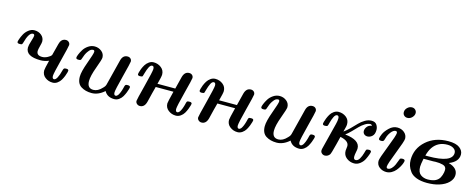

<svg xmlns="http://www.w3.org/2000/svg" viewBox="-35 -1318 4805 1955"><g transform="rotate(15 2367.5 -341.0)"><path d="M77.1 -297.9Q77.1 -305.7 85 -328.9Q92.8 -352.1 108.4 -381.6Q124 -411.1 152.6 -433.6Q181.2 -456.1 214.8 -456.1Q257.8 -456.1 288.3 -430.4Q318.8 -404.8 318.8 -365.2Q318.8 -351.1 308.8 -314Q298.8 -276.9 298.8 -261.2Q298.8 -214.4 356.9 -213.9Q384.8 -213.9 413.8 -229Q442.9 -244.1 452.1 -259.8Q455.1 -265.6 470.9 -331.8Q486.8 -397.9 493.2 -409.2Q512.2 -444.3 548.8 -443.8Q566.9 -443.8 579.8 -431.9Q592.8 -419.9 592.8 -401.9Q592.8 -387.7 553.5 -234.4Q514.2 -81.1 514.2 -57.1Q514.2 -26.4 533.2 -25.9Q566.4 -25.9 595.2 -139.2Q599.1 -154.3 605.5 -158.2Q611.8 -162.1 628.9 -162.1Q651.9 -162.1 651.9 -146Q651.9 -143.1 648.4 -127.9Q645 -112.8 635.5 -88.9Q626 -64.9 613 -43Q600.1 -21 577.6 -4.9Q555.2 11.2 527.8 11.2Q482.9 11.2 448.5 -15.4Q414.1 -42 414.1 -87.9Q414.1 -103 437 -194.8Q393.1 -176.8 351.1 -176.8Q193.8 -176.8 193.8 -270Q193.8 -293 209 -340.1Q224.1 -387.2 224.1 -399.9Q224.1 -418 208 -418Q165 -418 134.8 -303.2Q130.9 -289.1 125.5 -285.6Q120.1 -282.2 104 -282.2Q77.1 -281.7 77.1 -297.9Z M696.8 -298.8Q696.8 -308.6 706.3 -332.3Q715.8 -356 733.2 -384.5Q750.5 -413.1 782 -434.6Q813.5 -456.1 849.6 -456.1Q890.6 -456.1 922.1 -430.9Q953.6 -405.8 953.6 -365.2Q953.6 -346.2 918.2 -250.5Q882.8 -154.8 882.8 -101.1Q882.8 -24.9 947.8 -24.9Q995.6 -24.9 1039.6 -73.2Q1044.4 -78.1 1048.1 -82.5Q1051.8 -86.9 1054.2 -89.8Q1056.6 -92.8 1058.6 -96.9Q1060.5 -101.1 1061.5 -103Q1062.5 -105 1064 -109.4Q1065.4 -113.8 1065.9 -115.5Q1066.4 -117.2 1067.6 -123Q1068.8 -128.9 1069.8 -130.9L1133.8 -384.8Q1148.9 -443.8 1198.7 -443.8Q1217.8 -443.8 1230.2 -432.4Q1242.7 -420.9 1242.7 -401.9Q1242.7 -388.7 1203.1 -235.4Q1163.6 -82 1163.6 -57.1Q1163.6 -26.4 1182.6 -25.9Q1188.5 -25.9 1195.1 -30Q1201.7 -34.2 1206.1 -40Q1210.4 -45.9 1215.6 -55.9Q1220.7 -65.9 1224.1 -74Q1227.5 -82 1231.2 -93.5Q1234.9 -105 1236.8 -111.6Q1238.8 -118.2 1241.2 -128.2Q1243.7 -138.2 1243.7 -139.2Q1247.6 -153.3 1252.7 -157.7Q1257.8 -162.1 1270.5 -162.1H1276.9Q1301.8 -162.1 1301.8 -145Q1301.8 -142.1 1298.1 -127.4Q1294.4 -112.8 1284.9 -88.9Q1275.4 -64.9 1262.5 -43Q1249.5 -21 1227.1 -4.9Q1204.6 11.2 1177.7 11.2Q1103.5 11.2 1072.8 -45.9Q1008.8 11.2 938.5 11.2Q872.6 11.2 826.7 -18.3Q780.8 -47.9 780.8 -120.1Q780.8 -171.9 819.1 -276.4Q857.4 -380.9 857.4 -399.9Q857.4 -418 842.8 -418Q830.6 -418 818.1 -411.4Q805.7 -404.8 787.1 -377.4Q768.6 -350.1 754.4 -304.2Q751.5 -293 747.1 -288.6Q742.7 -284.2 737.5 -283.2Q732.4 -282.2 722.7 -282.2H721.7Q696.8 -281.7 696.8 -298.8Z M1346.7 -298.8Q1346.7 -301.8 1350.1 -316.9Q1353.5 -332 1363 -356Q1372.6 -379.9 1386 -401.4Q1399.4 -422.9 1421.9 -439Q1444.3 -455.1 1471.7 -455.1Q1516.6 -455.1 1551 -428Q1585.4 -400.9 1585.4 -356Q1585.4 -334 1563.5 -253.9H1750.5L1751.5 -254.9Q1754.4 -269 1783.7 -382.8Q1799.8 -443.8 1848.6 -443.8Q1867.7 -443.8 1880.1 -432.4Q1892.6 -420.9 1892.6 -401.9Q1892.6 -388.7 1853 -235.8Q1813.5 -83 1813.5 -56.2Q1813.5 -26.4 1832.5 -25.9Q1838.4 -25.9 1845 -30Q1851.6 -34.2 1856 -40Q1860.4 -45.9 1865.5 -55.9Q1870.6 -65.9 1874 -74Q1877.4 -82 1881.1 -93.5Q1884.8 -105 1886.7 -111.6Q1888.7 -118.2 1891.1 -128.2Q1893.6 -138.2 1893.6 -139.2Q1897.5 -155.3 1903.1 -158.7Q1908.7 -162.1 1927.7 -162.1Q1951.7 -162.1 1951.7 -146Q1951.7 -143.1 1948 -128.4Q1944.3 -113.8 1934.8 -89.4Q1925.3 -64.9 1912.4 -43Q1899.4 -21 1876.5 -4.9Q1853.5 11.2 1826.7 11.2Q1781.7 11.2 1747.1 -15.9Q1712.4 -43 1712.4 -87.9Q1712.4 -102.1 1741.7 -217.8H1554.7Q1553.7 -211.9 1550 -199Q1546.4 -186 1536.4 -147.5Q1526.4 -108.9 1512.7 -50.8Q1496.6 11.2 1447.8 11.2Q1429.7 11.2 1416 -1Q1402.3 -13.2 1402.3 -30.8Q1402.3 -43.9 1443.4 -203.4Q1484.4 -362.8 1484.4 -387.2Q1484.4 -418 1465.3 -418Q1446.3 -418 1432.4 -389.4Q1418.5 -360.8 1409.4 -326.9Q1400.4 -293 1398.4 -290Q1392.6 -282.2 1371.6 -282.2Q1346.7 -281.7 1346.7 -298.8Z M1996.6 -298.8Q1996.6 -301.8 2000 -316.9Q2003.4 -332 2012.9 -356Q2022.5 -379.9 2035.9 -401.4Q2049.3 -422.9 2071.8 -439Q2094.2 -455.1 2121.6 -455.1Q2166.5 -455.1 2200.9 -428Q2235.4 -400.9 2235.4 -356Q2235.4 -334 2213.4 -253.9H2400.4L2401.4 -254.9Q2404.3 -269 2433.6 -382.8Q2449.7 -443.8 2498.5 -443.8Q2517.6 -443.8 2530 -432.4Q2542.5 -420.9 2542.5 -401.9Q2542.5 -388.7 2502.9 -235.8Q2463.4 -83 2463.4 -56.2Q2463.4 -26.4 2482.4 -25.9Q2488.3 -25.9 2494.9 -30Q2501.5 -34.2 2505.9 -40Q2510.3 -45.9 2515.4 -55.9Q2520.5 -65.9 2523.9 -74Q2527.3 -82 2531 -93.5Q2534.7 -105 2536.6 -111.6Q2538.6 -118.2 2541 -128.2Q2543.5 -138.2 2543.5 -139.2Q2547.4 -155.3 2553 -158.7Q2558.6 -162.1 2577.6 -162.1Q2601.6 -162.1 2601.6 -146Q2601.6 -143.1 2597.9 -128.4Q2594.2 -113.8 2584.7 -89.4Q2575.2 -64.9 2562.3 -43Q2549.3 -21 2526.4 -4.9Q2503.4 11.2 2476.6 11.2Q2431.6 11.2 2397 -15.9Q2362.3 -43 2362.3 -87.9Q2362.3 -102.1 2391.6 -217.8H2204.6Q2203.6 -211.9 2200 -199Q2196.3 -186 2186.3 -147.5Q2176.3 -108.9 2162.6 -50.8Q2146.5 11.2 2097.7 11.2Q2079.6 11.2 2065.9 -1Q2052.2 -13.2 2052.2 -30.8Q2052.2 -43.9 2093.3 -203.4Q2134.3 -362.8 2134.3 -387.2Q2134.3 -418 2115.2 -418Q2096.2 -418 2082.3 -389.4Q2068.4 -360.8 2059.3 -326.9Q2050.3 -293 2048.3 -290Q2042.5 -282.2 2021.5 -282.2Q1996.6 -281.7 1996.6 -298.8Z M2646.5 -298.8Q2646.5 -308.6 2656 -332.3Q2665.5 -356 2682.9 -384.5Q2700.2 -413.1 2731.7 -434.6Q2763.2 -456.1 2799.3 -456.1Q2840.3 -456.1 2871.8 -430.9Q2903.3 -405.8 2903.3 -365.2Q2903.3 -346.2 2867.9 -250.5Q2832.5 -154.8 2832.5 -101.1Q2832.5 -24.9 2897.5 -24.9Q2945.3 -24.9 2989.3 -73.2Q2994.1 -78.1 2997.8 -82.5Q3001.5 -86.9 3003.9 -89.8Q3006.3 -92.8 3008.3 -96.9Q3010.3 -101.1 3011.2 -103Q3012.2 -105 3013.7 -109.4Q3015.1 -113.8 3015.6 -115.5Q3016.1 -117.2 3017.3 -123Q3018.6 -128.9 3019.5 -130.9L3083.5 -384.8Q3098.6 -443.8 3148.4 -443.8Q3167.5 -443.8 3179.9 -432.4Q3192.4 -420.9 3192.4 -401.9Q3192.4 -388.7 3152.8 -235.4Q3113.3 -82 3113.3 -57.1Q3113.3 -26.4 3132.3 -25.9Q3138.2 -25.9 3144.8 -30Q3151.4 -34.2 3155.8 -40Q3160.2 -45.9 3165.3 -55.9Q3170.4 -65.9 3173.8 -74Q3177.2 -82 3180.9 -93.5Q3184.6 -105 3186.5 -111.6Q3188.5 -118.2 3190.9 -128.2Q3193.4 -138.2 3193.4 -139.2Q3197.3 -153.3 3202.4 -157.7Q3207.5 -162.1 3220.2 -162.1H3226.6Q3251.5 -162.1 3251.5 -145Q3251.5 -142.1 3247.8 -127.4Q3244.1 -112.8 3234.6 -88.9Q3225.1 -64.9 3212.2 -43Q3199.2 -21 3176.8 -4.9Q3154.3 11.2 3127.4 11.2Q3053.2 11.2 3022.5 -45.9Q2958.5 11.2 2888.2 11.2Q2822.3 11.2 2776.4 -18.3Q2730.5 -47.9 2730.5 -120.1Q2730.5 -171.9 2768.8 -276.4Q2807.1 -380.9 2807.1 -399.9Q2807.1 -418 2792.5 -418Q2780.3 -418 2767.8 -411.4Q2755.4 -404.8 2736.8 -377.4Q2718.3 -350.1 2704.1 -304.2Q2701.2 -293 2696.8 -288.6Q2692.4 -284.2 2687.3 -283.2Q2682.1 -282.2 2672.4 -282.2H2671.4Q2646.5 -281.7 2646.5 -298.8Z M3296.4 -298.8Q3296.4 -301.8 3299.8 -316.4Q3303.2 -331.1 3312.7 -355Q3322.3 -378.9 3335.2 -400.9Q3348.1 -422.9 3371.1 -439Q3394 -455.1 3421.4 -455.1Q3466.3 -455.1 3500.7 -428.5Q3535.2 -401.9 3535.2 -356Q3535.2 -344.7 3533.7 -336.4Q3532.2 -328.1 3527.3 -310.1Q3522.5 -292 3518.1 -273.9Q3545.9 -293 3580.6 -327.4Q3615.2 -361.8 3639.6 -387.9Q3664.1 -414.1 3698.7 -434.6Q3733.4 -455.1 3768.1 -455.1Q3806.2 -455.1 3822.8 -430.4Q3839.4 -405.8 3839.4 -376Q3839.4 -331.1 3816.4 -310.1Q3793.5 -289.1 3766.1 -289.1Q3745.1 -289.1 3731.2 -301.5Q3717.3 -314 3717.3 -335Q3717.3 -357.9 3734.4 -379.9Q3751.5 -401.9 3784.2 -405.8Q3776.4 -418.9 3765.1 -418.9Q3738.3 -418.9 3707.8 -399.4Q3677.2 -379.9 3653.8 -355.5Q3630.4 -331.1 3598.9 -299.1Q3567.4 -267.1 3544.4 -251V-250Q3702.6 -232.9 3702.1 -144Q3702.1 -131.8 3696.3 -104.5Q3690.4 -77.1 3690.4 -58.1Q3690.4 -25.9 3712.4 -25.9Q3736.3 -25.9 3753.2 -54.9Q3770 -84 3779.1 -117.9Q3788.1 -151.9 3791 -154.8Q3796.9 -161.6 3818.4 -162.1Q3842.3 -162.1 3842.3 -146Q3842.3 -139.2 3834.2 -116Q3826.2 -92.8 3811.8 -63.5Q3797.4 -34.2 3768.8 -11.5Q3740.2 11.2 3706.1 11.2Q3661.1 11.2 3625.7 -16.4Q3590.3 -43.9 3590.3 -91.8Q3590.3 -99.6 3592.8 -116.2Q3595.2 -132.8 3595.2 -141.1Q3595.2 -195.3 3503.4 -213.9Q3495.6 -179.7 3482.4 -129.9Q3456.5 -24.9 3447.3 -14.2Q3427.2 10.7 3397.5 11.2Q3379.4 11.2 3365.7 -1Q3352.1 -13.2 3352.1 -30.8Q3352.1 -43 3358.4 -64.9L3425.3 -330.1Q3434.1 -364.3 3434.1 -388.2Q3434.1 -418 3415 -418Q3396 -418 3382.1 -389.4Q3368.2 -360.8 3359.6 -326.9Q3351.1 -293 3348.1 -290Q3342.3 -282.2 3321.3 -282.2Q3296.4 -281.7 3296.4 -298.8Z M3887.2 -298.8Q3887.2 -314 3902.6 -348.9Q3918 -383.8 3956.1 -419.9Q3994.1 -456.1 4040 -456.1Q4083 -456.1 4113.5 -430.4Q4144 -404.8 4144 -365.2Q4144 -341.3 4090.6 -205.6Q4037.1 -69.8 4037.1 -44.9Q4037.1 -25.9 4053.2 -25.9Q4073.2 -25.9 4091.6 -45.4Q4109.9 -64.9 4119.4 -87.4Q4128.9 -109.9 4137 -131.8Q4145 -153.8 4146 -154.8Q4151.9 -161.6 4167 -162.1H4172.9Q4196.8 -162.1 4197.3 -146Q4197.3 -139.2 4191.7 -122.1Q4186 -105 4173.1 -82Q4160.2 -59.1 4143.1 -38.6Q4126 -18.1 4100.1 -3.4Q4074.2 11.2 4044.9 11.2Q4003.9 11.2 3972.4 -12.9Q3940.9 -37.1 3940.9 -79.1Q3940.9 -103 3994.4 -238.5Q4047.9 -374 4047.9 -398.9Q4047.9 -418 4031.2 -418Q4006.3 -418 3980 -382.8Q3964.8 -361.8 3956.5 -340.8Q3948.2 -319.8 3946 -308.3Q3943.8 -296.9 3938 -289.6Q3932.1 -282.2 3918 -282.2H3913.1Q3887.2 -281.7 3887.2 -298.8ZM4061 -625Q4061 -651.9 4082.5 -672.4Q4104 -692.9 4130.9 -692.9Q4151.9 -692.9 4166 -679Q4180.2 -665 4180.2 -645Q4180.2 -620.1 4159.2 -598.6Q4138.2 -577.1 4109.9 -577.1Q4088.9 -577.1 4075 -590.6Q4061 -604 4061 -625Z M4253.9 -172.9Q4253.9 -293.9 4345.5 -375Q4437 -456.1 4578.1 -456.1Q4658.2 -456.1 4696.5 -427Q4734.9 -397.9 4734.9 -356.9Q4734.9 -279.8 4637.2 -242.2Q4735.4 -214.4 4734.9 -141.1Q4734.9 -99.1 4699.5 -62.5Q4664.1 -25.9 4600.1 -5.9Q4545.9 11.2 4474.1 11.2Q4409.2 11.2 4363 -6.3Q4316.9 -23.9 4294.9 -53.5Q4272.9 -83 4263.4 -111.8Q4253.9 -140.6 4253.9 -172.9ZM4365.2 -130.9Q4365.2 -72.8 4396.7 -48.8Q4428.2 -24.9 4474.1 -24.9Q4547.4 -24.9 4582 -61Q4599.1 -78.1 4609.1 -109.1Q4619.1 -140.1 4619.1 -164.1Q4619.1 -183.1 4609.6 -194.6Q4600.1 -206.1 4581.1 -210.9Q4562 -215.8 4546.1 -217.5Q4530.3 -219.2 4504.9 -219.2Q4501 -219.2 4492.4 -218.5Q4483.9 -217.8 4480 -217.8H4377.9Q4365.2 -154.8 4365.2 -130.9ZM4387.2 -253.9H4417Q4668.9 -253.9 4668.9 -356Q4668.9 -383.8 4643.6 -401.4Q4618.2 -418.9 4577.1 -418.9Q4478 -418.9 4424.8 -341.8Q4401.4 -307.1 4387.2 -253.9Z"/></g></svg>

Font: CMU Serif
Style: BoldItalic
Weight: 700
Italic angle: -14.04°
Version: Version 0.7.0